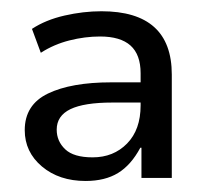

<svg xmlns="http://www.w3.org/2000/svg" viewBox="-20 -734 366 343"><path d="M132.9 -410.7Q85.6 -410.7 54.9 -436.6Q24.2 -462.5 24.2 -501.5Q24.2 -546.9 65.7 -566.9Q107.2 -586.9 178.7 -586.9H238.7V-550.8H180.6Q130.3 -550.8 105.8 -539Q81.3 -527.1 81.3 -502.4Q81.3 -481.7 96.5 -467.3Q111.6 -452.9 145.5 -452.9Q182.8 -452.9 207 -477.6Q231.2 -502.3 231.2 -545.7V-603.2Q231.2 -636.5 213.1 -652.7Q195 -668.8 158.9 -668.8Q131.8 -668.8 104.1 -661.8Q76.3 -654.8 52.9 -639.7L37.1 -682.4Q61.6 -698.5 95.2 -706.2Q128.8 -713.9 161.2 -713.9Q286.9 -713.9 286.9 -600.8V-416.1H232.7V-470.1H230.7Q214.1 -439.1 190.8 -424.9Q167.5 -410.7 132.9 -410.7Z"/></svg>

Font: Mulish ExtraLight
Style: Regular
Weight: 200
Designer: Vernon Adams
Foundry: Vernon Adams
Version: Version 3.603